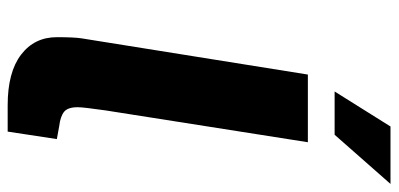

<svg xmlns="http://www.w3.org/2000/svg" viewBox="-282 -730 1013 488"><g transform="rotate(90 224.0 -486.5)"><path d="M75 -125Q75 -169 78 -188L170 -763H342L261 -248Q253 -192 253 -178Q253 -153 264.5 -143.5Q276 -134 301 -131L334 -125L315 0H248Q164 0 119.5 -34Q75 -68 75 -125ZM302 -973H448L323 -831H213Z"/></g></svg>

Font: Exo ExtraBold
Style: Italic
Weight: 800
Italic angle: -9°
Designer: Natanael Gama
Foundry: Natanael Gama
Version: Version 1.500; ttfautohint (v1.6)